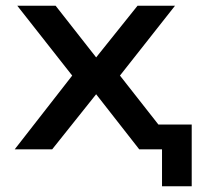

<svg xmlns="http://www.w3.org/2000/svg" viewBox="-20 -518 705 666"><path d="M542 128V0H501V-86H645V128ZM31 0 254 -286 257 -222 40 -498H173L315 -317H312L457 -498H587L371 -224L374 -284L597 0H463L312 -193H315L161 0Z"/></svg>

Font: Nunito Sans 7pt SemiExpanded SemiBold
Style: Regular
Weight: 600
Width: 6
Designer: Vernon Adams
Foundry: Vernon Adams
Version: Version 3.101;gftools[0.9.27]